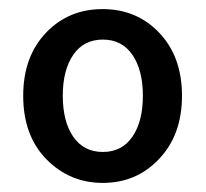

<svg xmlns="http://www.w3.org/2000/svg" viewBox="-20 -830 453 422"><path d="M83 -760Q132 -810 205.5 -810Q279 -810 328 -760Q380 -707 380 -619.5Q380 -532 328 -479Q279 -428 206 -428Q133 -428 82 -480Q31 -532 31 -619.5Q31 -707 83 -760ZM141 -529.5Q164 -496 206 -496Q248 -496 271 -529.5Q294 -563 294 -619.5Q294 -676 271 -709.5Q248 -743 206 -743Q164 -743 141 -709.5Q118 -676 118 -619.5Q118 -563 141 -529.5Z"/></svg>

Font: Resource Han Rounded CN Medium
Style: Regular
Weight: 500
Designer: Cyano Hao (round all glyphs); Ryoko NISHIZUKA 西塚涼子 (kana, bopomofo & ideographs); Paul D. Hunt (Latin, Greek & Cyrillic)
Foundry: Cyano Hao
Version: 0.990